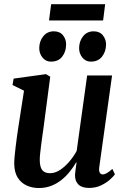

<svg xmlns="http://www.w3.org/2000/svg" viewBox="-20 -914 616 944"><path d="M171 10.5Q138.5 10.5 111 -2Q83.5 -14.5 67 -40.8Q50.5 -67 50 -109Q50 -125 52 -146.8Q54 -168.5 57 -193Q60 -217.5 63.2 -241.2Q66.5 -265 69.5 -284.5L98 -468L41.5 -496L47 -527.5L206 -549.5L227 -537L194 -286Q191 -266 188 -243.5Q185 -221 182.2 -199.8Q179.5 -178.5 177.5 -160.2Q175.5 -142 175.5 -129.5Q175.5 -105 181 -90.2Q186.5 -75.5 198 -69Q209.5 -62.5 226.5 -62.5Q250.5 -62.5 274.5 -78Q298.5 -93.5 320 -118.5Q341.5 -143.5 357 -172L408.5 -543H531L468 -92Q465.5 -74 470.5 -65.2Q475.5 -56.5 485 -56.5Q494 -56.5 505.2 -62.8Q516.5 -69 532.5 -83.5L545 -57Q537.5 -46 519.8 -30.2Q502 -14.5 476 -2.2Q450 10 418.5 10Q383 10 366.2 -6.2Q349.5 -22.5 349 -48.5Q348.5 -52 349.2 -59.5Q350 -67 351.2 -76.8Q352.5 -86.5 353.8 -96.5Q355 -106.5 356.5 -114.5L354.5 -115.5Q340.5 -91.5 322.2 -69Q304 -46.5 281.2 -28.5Q258.5 -10.5 231 0Q203.5 10.5 171 10.5ZM230.5 -611Q205 -611 188.8 -631.2Q172.5 -651.5 173 -678.5Q173.5 -712 193 -736Q212.5 -760 244.5 -760Q274.5 -760 290 -740.2Q305.5 -720.5 305 -695.5Q305 -660.5 286 -635.8Q267 -611 230.5 -611ZM426.5 -611Q401 -611 384.8 -631.2Q368.5 -651.5 369 -678.5Q369.5 -712 388.8 -736Q408 -760 440.5 -760Q470 -760 485.8 -740.2Q501.5 -720.5 501.5 -695.5Q501 -660.5 481.8 -635.8Q462.5 -611 426.5 -611ZM231.5 -893.5H497L487 -813.5H221Z"/></svg>

Font: Merriweather 60pt SemiBold
Style: Italic
Weight: 600
Italic angle: -7.8°
Version: Version 2.101